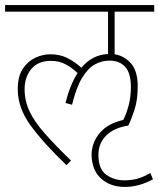

<svg xmlns="http://www.w3.org/2000/svg" viewBox="-20 -642 628 757"><path d="M341 -32Q342 -81 374 -118.5Q406 -156 466 -169Q479 -195 487.5 -227.5Q496 -260 496 -299Q496 -354 473.5 -378.5Q451 -403 412 -403Q381 -403 354 -388Q327 -373 304 -335.5Q281 -298 264 -229L238 -236Q257 -310 286 -354Q260 -378 235.5 -390Q211 -402 180 -402Q130 -402 103.5 -370Q77 -338 77 -290Q77 -245 96 -204Q115 -163 156 -116.5Q197 -70 260 -9L242 9Q151 -78 100.5 -147.5Q50 -217 50 -290Q50 -341 70 -371Q90 -401 119.5 -414.5Q149 -428 178 -428Q216 -428 245 -413.5Q274 -399 301 -375Q343 -426 406 -429V-596H0V-622H588V-596H432V-428Q470 -422 496.5 -392Q523 -362 523 -301Q523 -249 510.5 -210Q498 -171 486 -147Q429 -138 398.5 -107.5Q368 -77 368 -32Q368 25 399 47Q430 69 470 69Q497 69 520 63Q543 57 573 40L583 65Q553 81 526 88Q499 95 472 95Q415 95 378.5 62Q342 29 341 -32Z"/></svg>

Font: Noto Sans SemiCondensed Thin
Style: Regular
Weight: 100
Width: 4
Designer: Monotype Design Team
Foundry: Monotype Imaging Inc.
Version: Version 2.013; ttfautohint (v1.8.4.7-5d5b)